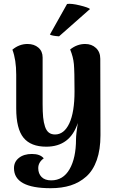

<svg xmlns="http://www.w3.org/2000/svg" viewBox="-20 -761 598 1005"><path d="M245.1 224.1Q53.2 224.1 53.2 119.1Q53.2 85.9 79.1 65.4Q105 44.9 147 44.9Q190.4 44.9 209 67.9Q180.2 88.4 180.2 119.1Q180.2 147.5 197.5 165.3Q214.8 183.1 248 183.1Q310.5 183.1 344.2 124.5Q377.9 65.9 377.9 -32.2Q377.9 -56.2 387.2 -117.2Q346.7 6.8 222.2 6.8Q141.6 6.8 103.3 -39.8Q64.9 -86.4 64.9 -193.8V-370.1Q64.9 -448.2 44.9 -501Q80.6 -530.8 124 -530.8Q158.7 -530.8 180.9 -511.7Q203.1 -492.7 203.1 -460V-215.8Q203.1 -174.8 205.8 -147.2Q208.5 -119.6 215.6 -98.4Q222.7 -77.1 235.6 -67.1Q248.5 -57.1 268.1 -57.1Q315.4 -57.1 342.8 -115.2Q370.1 -173.3 370.1 -283.2Q370.1 -388.7 366.7 -425.8Q363.3 -462.9 347.2 -502Q383.3 -530.8 425.8 -530.8Q460 -530.8 482.4 -509.8Q504.9 -488.8 504.9 -453.1L505.9 -53.2Q505.9 22 486.6 76.7Q467.3 131.3 431.6 163.1Q396 194.8 349.9 209.5Q303.7 224.1 245.1 224.1ZM241.2 -580.1 331.1 -740.2Q353.5 -743.7 397.5 -732.9Q441.4 -722.2 451.2 -713.9L289.1 -570.8Q252.4 -573.2 241.2 -580.1Z"/></svg>

Font: Arima
Style: Bold
Weight: 700
Designer: Joana Correia and Natanael Gama
Foundry: NDISCOVER
Version: Version 1.100;Glyphs 3.1.2 (3151)